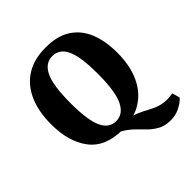

<svg xmlns="http://www.w3.org/2000/svg" viewBox="-199 -720 1010 1010"><g transform="rotate(-45 306.0 -214.5)"><path d="M199 -9 265 -14Q313 -14 344 -9Q375 -4 399 6Q423 16 449 31Q478 47 504 55Q530 63 557 63Q570 63 580.5 61.5Q591 60 600 59L612 102Q597 120 565 137Q533 154 495 154Q454 154 425.5 139Q397 124 374 101.5Q351 79 328 55.5Q305 32 274.5 14Q244 -4 199 -9ZM34 -276Q34 -371 64.5 -440Q95 -509 154 -546Q213 -583 300 -583Q386 -583 440.5 -547.5Q495 -512 521 -448Q547 -384 547 -297Q547 -202 515.5 -133Q484 -64 424.5 -27Q365 10 281 10Q153 10 93.5 -68Q34 -146 34 -276ZM185 -283Q185 -156 210.5 -101Q236 -46 288 -46Q341 -46 368.5 -103.5Q396 -161 396 -292Q396 -418 370.5 -472Q345 -526 292 -526Q239 -526 212 -469.5Q185 -413 185 -283Z"/></g></svg>

Font: Rasa
Style: Regular
Weight: 400
Designer: Anna Giedrys (Yrsa+Rasa design), David Brezina (Yrsa art-direction, Rasa art-direction, design)
Foundry: Rosetta Type Foundry
Version: Version 2.004